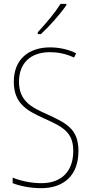

<svg xmlns="http://www.w3.org/2000/svg" viewBox="-20 -971 475 1001"><path d="M326 -944V-951H296C264 -901 222 -852 177 -803V-793H193C236 -832 293 -896 326 -944ZM389 -184C389 -299 326 -329 224 -376C145 -411 79 -444 79 -545C79 -644 142 -699 240 -699C275 -699 320 -693 366 -671L377 -693C341 -712 291 -724 241 -724C131 -724 52 -663 52 -545C52 -429 123 -393 211 -353C310 -309 362 -280 362 -184C362 -77 300 -16 196 -16C142 -16 87 -28 46 -45V-16C88 0 141 10 195 10C313 10 389 -57 389 -184Z"/></svg>

Font: Noto Sans Myanmar UI Condensed Thin
Style: Regular
Weight: 100
Width: 3
Designer: Monotype Design Team
Foundry: Monotype Imaging Inc.
Version: Version 2.103